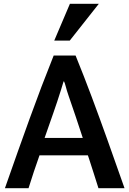

<svg xmlns="http://www.w3.org/2000/svg" viewBox="-20 -990 681 1016"><path d="M639 6Q592 -128 549.5 -247Q507 -366 465.5 -477Q424 -588 380 -696H264Q199 -534 137.5 -364Q76 -194 6 6H131Q158 -81 189 -168H445Q448 -160 451 -150.5Q454 -141 459.5 -124Q465 -107 475 -76Q485 -45 501 6ZM418 -260H216Q239 -326 261.5 -390Q284 -454 303 -515Q308 -530 311.5 -543Q315 -556 318 -561Q323 -552 328 -532Q333 -512 343 -483Q362 -429 380.5 -373.5Q399 -318 418 -260ZM349 -775 503 -970H350L267 -775Z"/></svg>

Font: Repo DemiBold
Style: Regular
Weight: 600
Designer: Stefan Peev
Foundry: Context Ltd
Version: Version 1.502